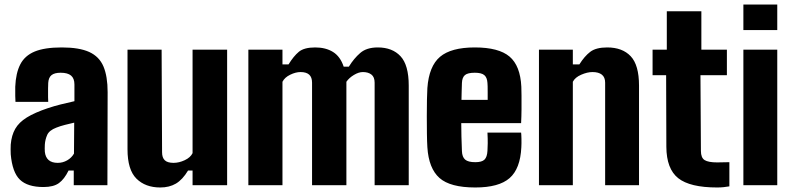

<svg xmlns="http://www.w3.org/2000/svg" viewBox="-20 -820 3508 850"><path d="M172.5 8Q102 8 68.2 -24.5Q34.5 -57 27.5 -137Q27 -145.5 27 -159Q27 -172.5 27.5 -180Q31 -221 47.5 -249.8Q64 -278.5 98.8 -300Q133.5 -321.5 191.5 -341Q221.5 -351 248 -357.5Q274.5 -364 309.5 -372V-446Q309.5 -473 294.5 -485.5Q279.5 -498 248.5 -498Q221.5 -498 208.2 -487.5Q195 -477 193.5 -453Q193 -447.5 192.8 -428.2Q192.5 -409 192.8 -390.5Q193 -372 193.5 -369H48.5Q48 -375 47.5 -395.5Q47 -416 47.5 -436Q50 -496.5 69.8 -535Q89.5 -573.5 133.5 -591.8Q177.5 -610 253.5 -610Q331 -610 375.2 -589.8Q419.5 -569.5 438 -525.8Q456.5 -482 456.5 -412L455.5 0H306.5V-65H283.5Q265 -27 241 -9.5Q217 8 172.5 8ZM235.5 -99Q258 -99 277.5 -110.2Q297 -121.5 307.5 -140L308.5 -277Q288.5 -272.5 267.8 -267.2Q247 -262 229.5 -255Q198 -243 189 -222.8Q180 -202.5 178.5 -180Q178 -167.5 178 -163Q178 -158.5 178.5 -148Q181 -124 195.2 -111.5Q209.5 -99 235.5 -99Z M689.5 10Q623.5 10 584 -29.2Q544.5 -68.5 544.5 -159V-600H695.5L697.5 -146Q697.5 -122 709.5 -110.5Q721.5 -99 748.5 -99Q772.5 -99 797.8 -110.8Q823 -122.5 832.5 -142V-600H985.5V0H832.5V-65H812.5Q788 -24.5 758.8 -7.2Q729.5 10 689.5 10Z M1079.5 0V-600H1230.5V-535H1257.5Q1279.5 -571 1302.8 -590.5Q1326 -610 1375.5 -610Q1422 -610 1454.2 -590Q1486.5 -570 1501.5 -525H1524.5Q1546.5 -561 1574.8 -585.5Q1603 -610 1652.5 -610Q1717 -610 1753.2 -571Q1789.5 -532 1789.5 -441V0H1638.5V-454Q1638.5 -479 1624.2 -490Q1610 -501 1586.5 -501Q1568 -501 1546.8 -488.2Q1525.5 -475.5 1513.5 -458V0H1361.5V-454Q1361.5 -478 1348.8 -489.5Q1336 -501 1310.5 -501Q1289 -501 1264.8 -489.2Q1240.5 -477.5 1230.5 -458V0Z M2084 10Q1973 10 1925.5 -32.2Q1878 -74.5 1872 -168Q1870.5 -191.5 1870 -228.5Q1869.5 -265.5 1869.5 -305.8Q1869.5 -346 1870.2 -379.8Q1871 -413.5 1872 -430Q1879 -527 1928 -568.5Q1977 -610 2082 -610Q2188 -610 2235.8 -569.5Q2283.5 -529 2288 -436Q2288.5 -424 2288.8 -396.5Q2289 -369 2288.8 -336Q2288.5 -303 2287 -275H2022Q2022 -246 2022.8 -215.8Q2023.5 -185.5 2025 -151Q2026 -125 2039.2 -113.5Q2052.5 -102 2084 -102Q2113.5 -102 2125 -113.5Q2136.5 -125 2138 -152Q2139 -167 2139.2 -185.5Q2139.5 -204 2138 -233H2287Q2288 -227 2288.5 -205.8Q2289 -184.5 2288 -168Q2283.5 -73 2236 -31.5Q2188.5 10 2084 10ZM2023 -378H2139Q2139 -395 2139 -410.5Q2139 -426 2138.8 -437.2Q2138.5 -448.5 2138 -453Q2136.5 -477 2124 -487.5Q2111.5 -498 2082 -498Q2050.5 -498 2038.2 -487.5Q2026 -477 2025 -453Q2024.5 -433 2023.8 -414.2Q2023 -395.5 2023 -378Z M2366 0V-600H2516V-535H2545Q2567.5 -571 2593 -590.5Q2618.5 -610 2668 -610Q2735.5 -610 2772.2 -571Q2809 -532 2809 -441V0H2659V-454Q2659 -478 2644.5 -489.5Q2630 -501 2603 -501Q2580 -501 2553 -489.2Q2526 -477.5 2516 -458V0Z M3155 10Q3034.5 10 2982.5 -31.2Q2930.5 -72.5 2930 -170L2929 -487H2869V-600H2932V-770H3085V-600H3198V-487H3081L3083 -152Q3083 -121.5 3099.5 -111.2Q3116 -101 3155 -101Q3168.5 -101 3181 -101.5Q3193.5 -102 3209 -102V5Q3197 7 3184 8.5Q3171 10 3155 10Z M3271 -687V-800H3421V-687ZM3271 0V-600H3421V0Z"/></svg>

Font: Big Shoulders Text Thin Black
Style: Regular
Weight: 900
Version: Version 2.002